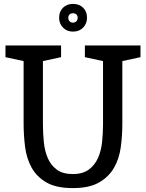

<svg xmlns="http://www.w3.org/2000/svg" viewBox="-20 -953 748 984"><path d="M607 -640V-319Q607 -258 599 -199Q591 -140 564.5 -93.5Q538 -47 488 -18Q438 11 353 11Q268 11 218 -18Q168 -47 142 -94Q116 -141 108.5 -200.5Q101 -260 101 -321V-640L8 -660V-720H293V-660L200 -640V-319Q200 -272 204.5 -226Q209 -180 224.5 -143.5Q240 -107 270.5 -84Q301 -61 353 -61Q405 -61 436 -84.5Q467 -108 483 -145Q499 -182 503.5 -227.5Q508 -273 508 -317V-640L415 -660V-720H700V-660ZM354 -791Q323 -791 303 -811.5Q283 -832 283 -862Q283 -894 303 -913.5Q323 -933 354 -933Q386 -933 406 -913.5Q426 -894 426 -862Q426 -832 406 -811.5Q386 -791 354 -791ZM354 -837Q365 -837 371.5 -844Q378 -851 378 -862Q378 -873 371.5 -879Q365 -885 354 -885Q343 -885 336.5 -879Q330 -873 330 -862Q330 -851 336.5 -844Q343 -837 354 -837Z"/></svg>

Font: HermeneusOne
Style: Regular
Weight: 400
Designer: Rodrigo Fuenzalida, Pablo Impallari
Foundry: Pablo Impallari, Rodrigo Fuenzalida
Version: Version 1.000; ttfautohint (v0.8) -G 200 -r 50